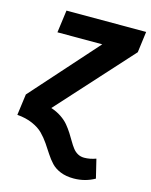

<svg xmlns="http://www.w3.org/2000/svg" viewBox="-139 -604 707 897"><g transform="rotate(15 214.5 -155.5)"><path d="M-25.9 0 -12.2 -102.1 272 -420.9H55.2L69.8 -529.8H455.1L441.9 -428.2L119.1 -71.8Q146.5 -63 168.7 -48.1Q190.9 -33.2 204.8 -16.4Q218.8 0.5 230.5 18.8Q242.2 37.1 251.7 53.7Q261.2 70.3 271.5 83.7Q281.7 97.2 295.7 105Q309.6 112.8 327.1 112.8Q354.5 112.8 383.8 102.1L405.8 192.9Q359.4 219.2 304.2 219.2Q267.6 219.2 240.2 208Q212.9 196.8 196 178.7Q179.2 160.6 165 138.7Q150.9 116.7 135.3 93.8Q119.6 70.8 100.3 51.3Q81.1 31.7 48.8 17.6Q16.6 3.4 -25.9 0Z"/></g></svg>

Font: FiraGO SemiBold
Style: Italic
Weight: 600
Italic angle: -8°
Designer: bBox Type GmbH
Foundry: bBox Type GmbH
Version: Version 1.001;PS 001.001;hotconv 1.0.88;makeotf.lib2.5.64775